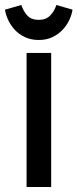

<svg xmlns="http://www.w3.org/2000/svg" viewBox="-30 -754 312 773"><path d="M176 -1H77V-541H176ZM126 -593Q95 -593 70.5 -604.5Q46 -616 29.5 -634Q13 -652 3 -673.5Q-7 -695 -10 -715L56 -734Q64 -709 80 -691.5Q96 -674 126 -674Q155 -674 172 -691.5Q189 -709 197 -734L262 -715Q259 -695 249 -673.5Q239 -652 222 -634Q205 -616 181 -604.5Q157 -593 126 -593Z"/></svg>

Font: Medium
Style: Regular
Weight: 500
Designer: Fernando Haro
Foundry: deFharo
Version: Version 1.787